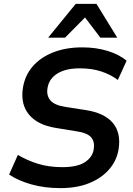

<svg xmlns="http://www.w3.org/2000/svg" viewBox="-20 -959 685 989"><path d="M291 10Q209 10 140.5 -9.5Q72 -29 27 -60L72 -161Q119 -133 175 -115.5Q231 -98 301 -98Q379 -98 418 -124Q457 -150 463 -191Q469 -229 449 -252Q429 -275 372 -283L268 -300Q174 -315 129.5 -368.5Q85 -422 98 -506Q108 -570 148 -616.5Q188 -663 253.5 -689Q319 -715 404 -715Q475 -715 535 -696.5Q595 -678 632 -646L587 -547Q550 -575 501.5 -591Q453 -607 391 -607Q319 -607 276 -580.5Q233 -554 225 -507Q218 -468 239 -442.5Q260 -417 318 -408L422 -392Q518 -377 561 -326Q604 -275 591 -191Q582 -133 543 -87.5Q504 -42 440.5 -16Q377 10 291 10ZM228 -765 370 -939H477L584 -765H497L418 -869L315 -765Z"/></svg>

Font: Mulish ExtraLight
Style: Bold Italic
Weight: 700
Italic angle: -9°
Version: Version 3.603